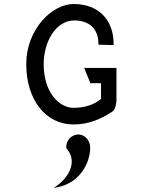

<svg xmlns="http://www.w3.org/2000/svg" viewBox="-20 -610 731 958"><path d="M371 61C339 61 308 89 311 127V129L312 131C354 177 341 237 301 283C291 294 280 305 267 314L248 328L271 323C382 300 430 199 430 127C430 90 403 61 371 61ZM400 -271 431 -195H484V-116C451 -89 405 -72 347 -72C274 -72 198 -150 198 -290C198 -401 258 -508 351 -508C422 -508 471 -469 471 -392V-387L547 -385V-390C547 -511 472 -590 347 -590C240 -590 111 -464 111 -290C111 -113 207 11 347 11C423 11 484 -16 540 -53C559 -65 561 -106 561 -106V-107V-271Z"/></svg>

Font: Charger Monospace
Style: Regular
Weight: 400
Designer: Jasper
Foundry: Cannot Into Space Fonts
Version: Version 0.980